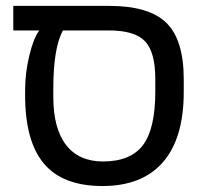

<svg xmlns="http://www.w3.org/2000/svg" viewBox="-20 -619 696 649"><path d="M64.9 -314V-296.9C64.9 -193 86.2 -116 128.7 -65.7C171.1 -15.4 237 9.8 326.2 9.8C416 9.8 484.3 -17.2 531 -71C577.7 -124.9 601.1 -203.9 601.1 -308.1V-351.1C601.1 -439.9 581.5 -503.5 542.5 -541.7C503.4 -580 439 -599.1 349.1 -599.1H24.9V-516.1H112.8C100.1 -499.5 88.9 -471.5 79.3 -432.1C69.7 -392.7 64.9 -353.4 64.9 -314ZM192.9 -516.1H348.1C406.4 -516.1 447.1 -503.9 470.2 -479.5C493.3 -455.1 504.9 -412.6 504.9 -352.1V-309.1C504.9 -225.4 491 -165.2 463.1 -128.4C435.3 -91.6 390.3 -73.2 328.1 -73.2C273.8 -73.2 232.2 -91.8 203.4 -128.9C174.6 -166 160.2 -220.4 160.2 -292V-317.9C160.2 -411.3 171.1 -477.4 192.9 -516.1Z"/></svg>

Font: Arimo
Style: Regular
Weight: 400
Designer: Steve Matteson
Foundry: Monotype Imaging Inc.
Version: Version 1.32